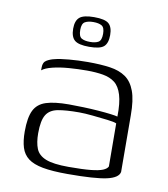

<svg xmlns="http://www.w3.org/2000/svg" viewBox="-70 -629 608 695"><g transform="rotate(10 234.5 -281.0)"><path d="M224 7Q168 7 133 0.5Q98 -6 79 -20.5Q60 -35 52.5 -59Q45 -83 45 -118Q45 -169 58 -195.5Q71 -222 102 -232Q133 -242 186 -242Q211 -242 239.5 -241Q268 -240 294.5 -238Q321 -236 340.5 -233.5Q360 -231 366 -229Q367 -279 358 -308.5Q349 -338 331.5 -351.5Q314 -365 288 -369.5Q262 -374 229 -374Q196 -374 163 -371.5Q130 -369 103.5 -362.5Q77 -356 65 -346V-357Q65 -376 78 -383.5Q91 -391 105 -394Q123 -399 157.5 -402Q192 -405 227 -405Q274 -405 308.5 -400Q343 -395 366 -379Q389 -363 401 -330.5Q413 -298 413 -242L414 -34Q410 -12 367.5 -2.5Q325 7 224 7ZM223 -19Q275 -19 304.5 -22Q334 -25 348.5 -31Q363 -37 367 -46L366 -204Q358 -208 332.5 -211Q307 -214 277.5 -217Q248 -220 227 -220Q179 -220 149.5 -214.5Q120 -209 107 -188Q94 -167 94 -120Q94 -86 103 -63.5Q112 -41 139.5 -30Q167 -19 223 -19ZM221 -460Q182 -460 167.5 -472.5Q153 -485 153 -515Q153 -544 167.5 -556.5Q182 -569 221 -569Q261 -569 275 -556.5Q289 -544 289 -515Q289 -485 275 -472.5Q261 -460 221 -460ZM221 -478Q241 -478 252 -484.5Q263 -491 263 -515Q263 -538 252 -544.5Q241 -551 221 -551Q202 -551 190.5 -544.5Q179 -538 179 -515Q179 -491 190 -484.5Q201 -478 221 -478Z"/></g></svg>

Font: Genos Thin Light
Style: Regular
Weight: 300
Version: Version 1.010